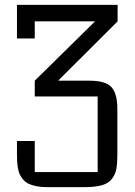

<svg xmlns="http://www.w3.org/2000/svg" viewBox="-20 -770 554 790"><path d="M49.8 -137.2V-189.9H123V-62H381.8V-373H123V-438L371.1 -682.1H123V-611.8H49.8V-750H463.9V-682.1L219.2 -438H348.1Q413.6 -438 438.2 -411.9Q462.9 -385.7 462.9 -320.8V-133.8Q462.9 -96.7 458.7 -74.7Q454.6 -52.7 440.7 -34.2Q426.8 -15.6 398.9 -7.8Q371.1 0 325.2 0H172.9Q148.4 0 129.6 -3.9Q110.8 -7.8 97.9 -13.9Q85 -20 75.9 -30.5Q66.9 -41 61.8 -51.5Q56.6 -62 54 -77.4Q51.3 -92.8 50.5 -105.7Q49.8 -118.7 49.8 -137.2Z"/></svg>

Font: Kelly Slab
Style: Regular
Weight: 400
Designer: Denis Masharov
Foundry: Denis Masharov
Version: Version 1.001